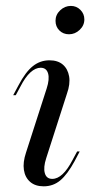

<svg xmlns="http://www.w3.org/2000/svg" viewBox="-20 -635 322 666"><path d="M131.5 11.3Q102.4 11.3 84.7 -4Q66.9 -19.4 62.9 -45.6Q58.9 -71.8 70.2 -105.6L141.9 -328.2Q152.4 -360.5 146.8 -380.2Q141.1 -400 121 -400Q103.2 -400 85.5 -383.9Q67.7 -367.7 50.8 -334.7L34.7 -304.8H25.8L44.4 -339.5Q68.5 -385.5 94 -405.6Q119.4 -425.8 151.6 -425.8Q180.6 -425.8 198 -410.9Q215.3 -396 219.8 -369.8Q224.2 -343.5 212.1 -309.7L140.3 -86.3Q129.8 -54 135.5 -34.3Q141.1 -14.5 161.3 -14.5Q197.6 -14.5 231.5 -79.8L247.6 -109.7H256.5L238.7 -75.8Q213.7 -29.8 189.1 -9.3Q164.5 11.3 131.5 11.3ZM219.4 -516.1Q199.2 -516.1 185.9 -529.4Q172.6 -542.7 172.6 -562.9Q172.6 -583.9 188.7 -599.2Q204.8 -614.5 225.8 -614.5Q245.2 -614.5 258.9 -600.8Q272.6 -587.1 272.6 -567.7Q272.6 -546.8 256.5 -531.5Q240.3 -516.1 219.4 -516.1Z"/></svg>

Font: Playfair 144pt
Style: Italic
Weight: 400
Italic angle: -15.6°
Designer: Claus Eggers Sørensen
Foundry: Claus Eggers Sørensen
Version: Version 2.001;gftools[0.9.30]